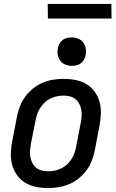

<svg xmlns="http://www.w3.org/2000/svg" viewBox="-20 -942 590 974"><path d="M224 12Q192 12 162.5 6Q133 0 108 -15Q83 -30 66 -54Q49 -78 41.5 -106.5Q34 -135 35 -166.5Q36 -198 43 -230L66 -350Q71 -376 81 -402Q91 -428 107.5 -451Q124 -474 147 -492.5Q170 -511 195.5 -522Q221 -533 248.5 -537.5Q276 -542 302 -542Q334 -542 364 -536Q394 -530 419 -515Q444 -500 461 -476Q478 -452 485.5 -423.5Q493 -395 491.5 -363.5Q490 -332 484 -300L461 -180Q456 -154 446 -128Q436 -102 419.5 -79Q403 -56 380 -37.5Q357 -19 331 -8Q305 3 277.5 7.5Q250 12 224 12ZM226 -73Q242 -73 258 -76.5Q274 -80 290 -87.5Q306 -95 319 -107Q332 -119 342 -134Q352 -149 357.5 -164.5Q363 -180 366 -196L389 -316Q393 -334 394 -351Q395 -368 392.5 -384Q390 -400 382.5 -414.5Q375 -429 363 -439Q351 -449 335 -453Q319 -457 301 -457Q285 -457 268.5 -453.5Q252 -450 236 -442.5Q220 -435 207.5 -423Q195 -411 185 -396Q175 -381 169.5 -365.5Q164 -350 161 -334L137 -214Q134 -196 132.5 -179Q131 -162 134 -146Q137 -130 144 -115.5Q151 -101 163.5 -91Q176 -81 192 -77Q208 -73 226 -73ZM344 -608Q327 -608 311 -614.5Q295 -621 285.5 -634Q276 -647 273 -664.5Q270 -682 274 -700Q276 -711 282.5 -722Q289 -733 299 -740Q309 -747 320.5 -749.5Q332 -752 344 -752Q361 -752 377 -745.5Q393 -739 402.5 -726Q412 -713 415 -695.5Q418 -678 414 -660Q412 -649 405.5 -638Q399 -627 389 -620Q379 -613 367.5 -610.5Q356 -608 344 -608ZM546 -848H223L222 -922H545Z"/></svg>

Font: Lode Dark Term
Style: Bold Italic
Weight: 700
Italic angle: -11°
Monospace: yes
Designer: Belleve Invis
Foundry: Belleve Invis
Version: Version 29.2.0